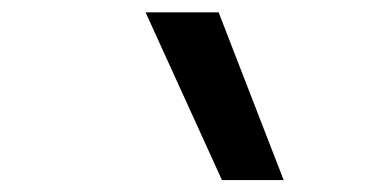

<svg xmlns="http://www.w3.org/2000/svg" viewBox="-20 -815 626 313"><path d="M341.8 -521.5 217.3 -794.9H336.4L442.4 -521.5Z"/></svg>

Font: Cascadia Code
Style: Italic
Weight: 400
Italic angle: -10°
Designer: Aaron Bell
Foundry: Saja Typeworks
Version: Version 2407.024